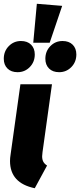

<svg xmlns="http://www.w3.org/2000/svg" viewBox="-40 -979 424 1016"><path d="M185 -174Q183 -158 183 -152Q183 -135 189 -123.5Q195 -112 209 -103L144 17Q13 -10 13 -127Q13 -143 16 -161L68 -533H235ZM155 -959 289 -948 223 -753H136ZM144 -691Q144 -651 117.5 -624Q91 -597 53 -597Q19 -597 -0.5 -616.5Q-20 -636 -20 -668Q-20 -708 6.5 -735Q33 -762 71 -762Q105 -762 124.5 -742.5Q144 -723 144 -691ZM364 -691Q364 -651 337.5 -624Q311 -597 273 -597Q239 -597 219.5 -616.5Q200 -636 200 -668Q200 -708 226.5 -735Q253 -762 291 -762Q325 -762 344.5 -742.5Q364 -723 364 -691Z"/></svg>

Font: Fira Sans Extra Condensed ExtraBold
Style: Italic
Weight: 800
Width: 3
Italic angle: -8°
Designer: Carrois Corporate & Edenspiekermann AG
Foundry: Carrois Corporate GbR & Edenspiekermann AG
Version: Version 4.203